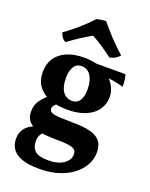

<svg xmlns="http://www.w3.org/2000/svg" viewBox="-174 -806 897 1146"><g transform="rotate(20 274.5 -233.5)"><path d="M221 249Q149 249 107.5 233Q66 217 48 189.5Q30 162 30 125Q30 87 52 59Q74 31 117 18L183 29Q161 48 153.5 63Q146 78 146 98Q146 141 170.5 162Q195 183 253 183Q316 183 351.5 158Q387 133 387 98Q387 80 377.5 70Q368 60 341.5 55Q315 50 264 50Q220 50 183 46Q146 42 118 31Q90 20 74.5 -1.5Q59 -23 59 -58Q59 -99 81 -129Q103 -159 131 -181L199 -157Q184 -147 175 -136.5Q166 -126 166 -115Q166 -97 183 -90Q200 -83 235 -81.5Q270 -80 323 -79Q382 -79 424 -69Q466 -59 489 -33.5Q512 -8 512 41Q512 83 491 120.5Q470 158 432 187Q394 216 340.5 232.5Q287 249 221 249ZM255 -140Q191 -140 143.5 -158.5Q96 -177 70 -213Q44 -249 44 -302Q44 -353 67.5 -389.5Q91 -426 137 -446.5Q183 -467 247 -467Q307 -467 349 -451Q391 -435 418 -409.5Q445 -384 458 -354.5Q471 -325 471 -298Q471 -254 447 -218Q423 -182 375 -161Q327 -140 255 -140ZM268 -199Q298 -199 314.5 -223.5Q331 -248 331 -296Q331 -349 310 -381.5Q289 -414 251 -414Q218 -414 202 -386.5Q186 -359 186 -316Q186 -259 207.5 -229Q229 -199 268 -199ZM522 -381Q505 -387 485.5 -391Q466 -395 447.5 -398Q429 -401 413 -401L317 -458H512Q518 -443 520 -423Q522 -403 522 -381ZM111 -516Q95 -522 85.5 -537Q76 -552 73 -564Q114 -593 158 -631Q202 -669 236 -707Q249 -711 265.5 -713.5Q282 -716 296 -716Q326 -679 364.5 -637.5Q403 -596 450 -554Q440 -542 424.5 -532.5Q409 -523 388 -519Q359 -541 322 -566Q285 -591 252 -608Q239 -601 220 -589.5Q201 -578 180.5 -564.5Q160 -551 141.5 -538Q123 -525 111 -516Z"/></g></svg>

Font: Vollkorn
Style: Bold
Weight: 700
Designer: Friedrich Althausen
Foundry: Friedrich Althausen
Version: Version 5.000